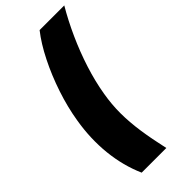

<svg xmlns="http://www.w3.org/2000/svg" viewBox="-285 -818 1008 1008"><g transform="rotate(-45 219.0 -314.0)"><path d="M58.6 -292.5Q72.3 -377.4 101.8 -466.1Q131.3 -554.7 170.9 -633.5Q210.4 -712.4 254.4 -768.1H437.5Q396 -697.8 359.9 -617.7Q323.7 -537.6 297.1 -454.6Q270.5 -371.6 257.3 -292.5Q245.6 -224.1 245.8 -158.4Q246.1 -92.8 256.6 -20.5Q267.1 51.8 287.1 140.1H104Q62 44.9 50.5 -65.4Q39.1 -175.8 58.6 -292.5Z"/></g></svg>

Font: Inter 24pt Black
Style: Italic
Weight: 900
Italic angle: -9.3988°
Designer: Rasmus Andersson
Foundry: rsms
Version: Version 4.001;git-66647c0bb